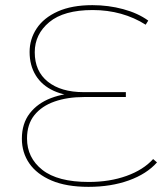

<svg xmlns="http://www.w3.org/2000/svg" viewBox="-20 -723 654 746"><path d="M324 3Q238 3 180.5 -21.5Q123 -46 94 -88Q65 -130 65 -184Q65 -243 95.5 -282.5Q126 -322 178.5 -342Q231 -362 296 -362L300 -349Q235 -349 189 -370Q143 -391 119 -430Q95 -469 95 -521Q95 -571 122.5 -612.5Q150 -654 204.5 -678.5Q259 -703 339 -703Q401 -703 458.5 -687.5Q516 -672 556 -643L546 -627Q502 -655 450 -669.5Q398 -684 340 -684Q228 -684 171.5 -637Q115 -590 115 -520Q115 -446 166 -405.5Q217 -365 305 -365H469V-346H306Q242 -346 192 -328.5Q142 -311 113.5 -275.5Q85 -240 85 -185Q85 -110 144.5 -63Q204 -16 325 -16Q406 -16 471.5 -39.5Q537 -63 575 -105L590 -92Q550 -47 480.5 -22Q411 3 324 3Z"/></svg>

Font: Montserrat Alternates Thin
Style: Regular
Weight: 100
Designer: Julieta Ulanovsky
Foundry: Julieta Ulanovsky
Version: Version 9.000